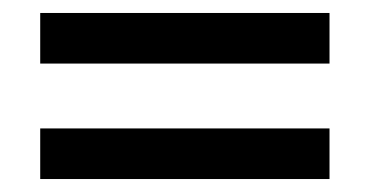

<svg xmlns="http://www.w3.org/2000/svg" viewBox="-20 -513 570 296"><path d="M42 -493H488V-415H42ZM42 -315H488V-237H42Z"/></svg>

Font: Lora
Style: Bold
Weight: 700
Designer: Olga Karpushina, Alexei Vanyashin (Cyrillic)
Foundry: Cyreal
Version: Version 3.006; ttfautohint (v1.8.4.7-5d5b);gftools[0.9.30]